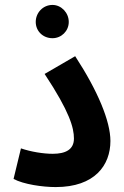

<svg xmlns="http://www.w3.org/2000/svg" viewBox="-20 -753 505 779"><path d="M193 -598C229 -598 259 -627 259 -664C259 -701 229 -733 193 -733C154 -733 125 -701 125 -664C125 -627 154 -598 193 -598ZM35 -27C76 -5 153 6 206 6C365 6 428 -83 428 -181C428 -261 377 -384 285 -525L161 -453C263 -299 280 -234 280 -191C280 -146 246 -129 194 -129C156 -129 106 -137 65 -151Z"/></svg>

Font: Noto Sans Arabic UI Cn
Style: Bold
Weight: 700
Width: 3
Designer: Monotype Design Team, Nadine Chahine and Nizar Qandah
Foundry: Monotype Imaging Inc.
Version: Version 2.010